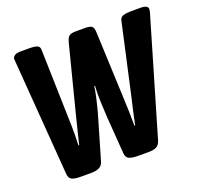

<svg xmlns="http://www.w3.org/2000/svg" viewBox="-123 -839 1018 977"><g transform="rotate(-20 386.5 -350.0)"><path d="M156 2Q121 2 106 -5.5Q91 -13 89 -36L42 -652Q42 -657 41 -665.5Q40 -674 40 -678Q42 -689 52.5 -695.5Q63 -702 86 -702H136Q157 -702 171.5 -697Q186 -692 187 -676L197 -302Q199 -253 198.5 -209.5Q198 -166 197 -152H201Q206 -173 216.5 -216Q227 -259 238 -302L330 -662Q337 -688 348.5 -695Q360 -702 384 -702H434Q458 -702 468.5 -695Q479 -688 480 -661L495 -302Q497 -266 498 -222Q499 -178 499 -149H503Q507 -171 517 -215Q527 -259 537 -302L620 -676Q624 -692 640 -697Q656 -702 676 -702H733Q776 -702 773 -678Q773 -674 772 -669.5Q771 -665 767 -652L586 -36Q579 -13 563 -5.5Q547 2 521 2H466Q431 2 415.5 -5.5Q400 -13 398 -36L383 -241Q381 -274 379 -321.5Q377 -369 380 -408H376Q372 -380 365 -348.5Q358 -317 350.5 -288.5Q343 -260 337 -241L277 -36Q271 -15 254 -6.5Q237 2 211 2Z"/></g></svg>

Font: Asap Condensed
Style: Bold Italic
Weight: 700
Width: 3
Italic angle: -6°
Designer: Pablo Cosgaya
Foundry: Omnibus-Type
Version: Version 3.001; ttfautohint (v1.8.4.7-5d5b)